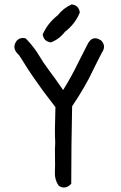

<svg xmlns="http://www.w3.org/2000/svg" viewBox="-20 -836 540 854"><path d="M236.3 -767.6Q262.7 -800.8 298.8 -816.4Q331.1 -812.5 335 -780.3Q314.5 -729.5 268.6 -694.3Q243.2 -661.1 206.1 -647.5Q174.8 -651.4 169.9 -682.6Q191.4 -732.4 236.3 -767.6ZM54.7 -655.3Q71.3 -671.9 94.7 -665Q131.8 -627 158.2 -582Q169.9 -561.5 194.3 -528.3Q218.8 -495.1 230 -479.5Q241.2 -463.9 260.7 -435.5Q297.9 -495.1 328.1 -557.6Q347.7 -597.7 368.2 -636.7Q390.6 -683.6 430.7 -655.3Q453.1 -630.9 433.6 -602.5Q413.1 -563.5 393.6 -523.4Q359.4 -450.2 300.8 -363.3Q299.8 -277.3 297.9 -191.4Q297.9 -105.5 296.9 -18.6Q292 -13.7 287.1 -9.8Q264.6 5.9 241.2 -9.8Q222.7 -36.1 224.1 -69.8Q225.6 -103.5 224.6 -135.7Q223.6 -168 225.6 -202.1Q222.7 -249 226.6 -359.4Q192.4 -403.3 170.9 -432.6Q149.4 -461.9 127 -494.6Q104.5 -527.3 91.8 -548.3Q79.1 -569.3 64.5 -590.8Q29.3 -622.1 54.7 -655.3Z"/></svg>

Font: NaikaiFont
Style: Regular
Weight: 400
Version: Version 1.67